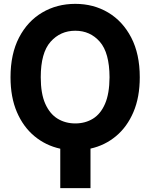

<svg xmlns="http://www.w3.org/2000/svg" viewBox="-20 -757 767 980"><path d="M693.4 -362.8Q693.4 -260.7 661.1 -185.1Q628.9 -109.4 572 -62Q515.1 -14.6 441.9 1.5V203.1H287.6V2Q213.4 -14.2 156 -61.8Q98.6 -109.4 66.2 -185.1Q33.7 -260.7 33.7 -362.8Q33.7 -481.4 77.1 -565.2Q120.6 -648.9 195.6 -693.1Q270.5 -737.3 364.3 -737.3Q457.5 -737.3 532 -693.1Q606.4 -648.9 649.9 -565.2Q693.4 -481.4 693.4 -362.8ZM539.1 -362.8Q538.6 -487.8 489.5 -543.9Q440.4 -600.1 364.3 -600.1Q288.1 -600.1 238 -543.7Q188 -487.3 188 -362.8Q188 -278.8 211.2 -227.1Q234.4 -175.3 274.2 -151.1Q314 -127 364.3 -127Q415 -127 454.3 -151.1Q493.7 -175.3 516.1 -227.1Q538.6 -278.8 539.1 -362.8Z"/></svg>

Font: Inter Tight
Style: Bold
Weight: 700
Designer: Rasmus Andersson
Foundry: rsms
Version: Version 3.004; ttfautohint (v1.8.4.7-5d5b)